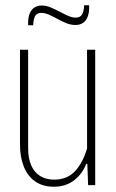

<svg xmlns="http://www.w3.org/2000/svg" viewBox="-20 -704 442 730"><path d="M342 -515V0H315L312 -81H308Q292 -41 260.5 -17.5Q229 6 185 6Q143 6 114 -14Q85 -34 70.5 -70.5Q56 -107 56 -155V-515H87V-140Q87 -101 99 -74.5Q111 -48 133 -34.5Q155 -21 186 -21Q236 -21 266 -54Q296 -87 311 -140V-515ZM267 -609Q249 -609 232 -616Q215 -623 198.5 -632Q182 -641 166.5 -648Q151 -655 137 -655Q119 -655 113 -642Q107 -629 106 -608H87Q86 -635 92.5 -651.5Q99 -668 111 -675.5Q123 -683 138 -683Q155 -683 172 -676Q189 -669 206 -660Q223 -651 238.5 -644Q254 -637 268 -637Q285 -637 292 -649Q299 -661 300 -684H319Q320 -658 313.5 -641Q307 -624 295 -616.5Q283 -609 267 -609Z"/></svg>

Font: Hubot Sans Condensed ExtraLight
Style: Regular
Weight: 200
Width: 3
Designer: Deni Anggara
Foundry: GitHub, Inc., Subsidiary of Microsoft Corporation
Version: Version 2.000